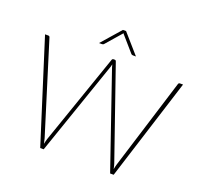

<svg xmlns="http://www.w3.org/2000/svg" viewBox="-149 -1073 1307 1244"><g transform="rotate(20 504.0 -451.0)"><path d="M979.5 -703 757 0H732.5L509.5 -649Q506 -659 504 -669Q502 -659 498.5 -649L274.5 0H250.5L28 -703H50.5Q59 -703 61.5 -694.5L255.5 -70Q260.5 -53 264 -34Q266 -44 268.2 -53Q270.5 -62 273 -70L489.5 -694.5Q492 -703 501.5 -703H508Q516.5 -703 519 -694.5L735.5 -70Q740.5 -54.5 744.5 -34.5Q746.5 -44.5 748.5 -53.2Q750.5 -62 753 -70L947 -694.5Q949.5 -703 959 -703ZM630.5 -769.5H610.5Q607.5 -769.5 603.8 -770.5Q600 -771.5 596.5 -775.5L505.5 -880Q503.5 -881.5 503 -884Q502 -881.5 500.5 -880L409.5 -775.5Q406 -771.5 402.2 -770.5Q398.5 -769.5 395.5 -769.5H376L492.5 -902.5H514Z"/></g></svg>

Font: Lato 2
Style: Regular
Weight: 200
Designer: Lukasz Dziedzic with Adam Twardoch and Botio Nikoltchev
Foundry: tyPoland Lukasz Dziedzic
Version: Version 2.015; 2015-08-06; http://www.latofonts.com/